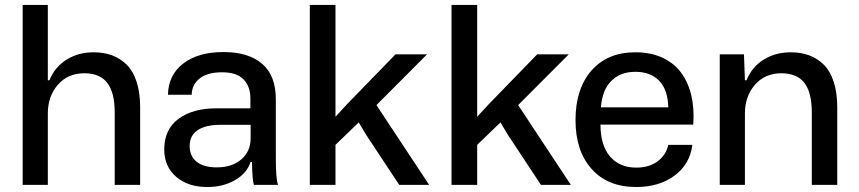

<svg xmlns="http://www.w3.org/2000/svg" viewBox="-20 -749 3479 778"><path d="M71.8 0V-729H173.8V-423.8H180.2Q202.6 -478.5 250.5 -507.8Q298.3 -537.1 358.9 -537.1Q400.9 -537.1 434.3 -524.7Q467.8 -512.2 493.7 -486.6Q519.5 -460.9 533.7 -417Q547.9 -373 547.9 -314V0H444.8V-293Q444.8 -374 414.8 -413.1Q384.8 -452.1 321.8 -452.1Q254.9 -452.1 214.4 -405.5Q173.8 -358.9 173.8 -289.1V0Z M819.8 8.8Q741.2 8.8 693.4 -33Q645.5 -74.7 645.5 -143.1Q645.5 -224.6 703.1 -267.3Q760.7 -310.1 856.9 -310.1H994.6V-350.1Q994.6 -399.4 966.6 -427.7Q938.5 -456.1 879.9 -456.1Q821.3 -456.1 789.6 -431.6Q757.8 -407.2 756.8 -365.2H660.6Q662.1 -445.3 722.7 -491.7Q783.2 -538.1 885.7 -538.1Q986.8 -538.1 1042.2 -490.5Q1097.7 -442.9 1097.7 -346.2V-107.9Q1097.7 -19.5 1106.9 0H1008.8Q1002.4 -17.6 1001 -92.8H995.6Q980 -46.4 931.9 -18.8Q883.8 8.8 819.8 8.8ZM748.5 -157.2Q748.5 -116.2 776.9 -93.5Q805.2 -70.8 857.9 -70.8Q920.4 -70.8 958 -103.3Q995.6 -135.7 995.6 -189V-243.2H873.5Q813 -243.2 780.8 -221.4Q748.5 -199.7 748.5 -157.2Z M1235.4 0V-729H1339.4V-275.9L1385.7 -326.2L1582.5 -528.8H1710.4L1505.4 -323.2L1718.8 0H1597.7L1465.3 -200.2L1433.6 -252.9L1339.4 -162.1V0Z M1809.6 0V-729H1913.6V-275.9L1960 -326.2L2156.7 -528.8H2284.7L2079.6 -323.2L2293 0H2171.9L2039.6 -200.2L2007.8 -252.9L1913.6 -162.1V0Z M2558.1 8.8Q2442.4 8.8 2377.2 -64.5Q2312 -137.7 2312 -262.2Q2312 -389.2 2376.7 -463.1Q2441.4 -537.1 2554.7 -537.1Q2616.2 -537.1 2663.3 -515.6Q2710.4 -494.1 2739.5 -455.1Q2768.6 -416 2781.2 -362.3Q2793.9 -308.6 2789.1 -244.1H2413.1Q2413.6 -158.7 2452.4 -114.3Q2491.2 -69.8 2558.1 -69.8Q2609.9 -69.8 2644.3 -95Q2678.7 -120.1 2688 -162.1H2785.6Q2775.4 -83 2712.9 -37.1Q2650.4 8.8 2558.1 8.8ZM2415 -314H2688Q2686 -386.7 2650.4 -422.4Q2614.7 -458 2554.7 -458Q2493.7 -458 2456.8 -420.9Q2419.9 -383.8 2415 -314Z M2896.5 0V-528.8H2994.6L2998.5 -423.8H3004.9Q3027.3 -478.5 3075.2 -507.8Q3123 -537.1 3183.6 -537.1Q3225.6 -537.1 3259 -524.7Q3292.5 -512.2 3318.4 -486.6Q3344.2 -460.9 3358.4 -417Q3372.6 -373 3372.6 -314V0H3269.5V-293Q3269.5 -374 3239.5 -413.1Q3209.5 -452.1 3146.5 -452.1Q3079.6 -452.1 3039.1 -405.5Q2998.5 -358.9 2998.5 -289.1V0Z"/></svg>

Font: Lumene Sans Medium
Style: Regular
Weight: 500
Designer: Deni Anggara
Version: Version 1.003;Glyphs 3.1.2 (3151)